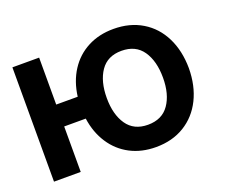

<svg xmlns="http://www.w3.org/2000/svg" viewBox="-95 -682 983 837"><g transform="rotate(-20 396.0 -263.0)"><path d="M152.3 -312.5H252Q260.7 -380.4 293.5 -431.2Q326.2 -481.9 378.9 -509.5Q431.6 -537.1 499 -537.1Q574.7 -537.1 631.3 -502.9Q688 -468.8 718.8 -406.7Q749.5 -344.7 750 -263.7Q749.5 -183.1 718.8 -120.8Q688 -58.6 631.3 -23.9Q574.7 10.7 499 10.7Q432.1 10.7 379.9 -16.6Q327.6 -43.9 294.7 -94.2Q261.7 -144.5 252.4 -210.9H152.3V0H28.3V-530.3H152.3ZM629.9 -263.7Q629.9 -340.8 597.4 -388.2Q564.9 -435.5 499 -435.5Q434.1 -435.5 401.6 -388.2Q369.1 -340.8 369.1 -263.7Q369.1 -187 401.6 -139.9Q434.1 -92.8 499 -92.8Q564.5 -92.8 597.2 -139.9Q629.9 -187 629.9 -263.7Z"/></g></svg>

Font: Pretendard JP SemiBold
Style: Regular
Weight: 600
Designer: Base glyphs from Inter by Rasmus Andersson; Hangeul glyphs from Noto Sans CJK(Source Han Sans) by Jang Soo-young and Kan
Foundry: Kil Hyung-jin
Version: Version 1.309